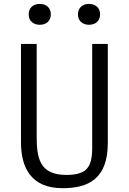

<svg xmlns="http://www.w3.org/2000/svg" viewBox="-20 -955 660 984"><path d="M300.5 9.5C434 9.5 532.5 -39 532.5 -222.5V-730H452.5V-195.5C452.5 -128 437 -101 420 -85C402.5 -69 371 -58.5 320.5 -58.5C180 -58.5 168 -148 168 -259V-730H87.5V-225.5C87.5 -99 137 9.5 300.5 9.5ZM127 -881.5C127 -848 150.5 -828 184 -828C217.5 -828 240.5 -848 240.5 -881.5C240.5 -915 217.5 -935 184 -935C150.5 -935 127 -915 127 -881.5ZM379.5 -881.5C379.5 -848 403 -828 436 -828C469.5 -828 493 -848 493 -881.5C493 -915 469.5 -935 436 -935C403 -935 379.5 -915 379.5 -881.5Z"/></svg>

Font: Monaspace Argon Light
Style: Regular
Weight: 300
Designer: Riley Cran & the Lettermatic Team
Foundry: Lettermatic
Version: Version 1.000 (Monaspace Argon)